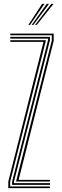

<svg xmlns="http://www.w3.org/2000/svg" viewBox="-20 -974 321 994"><path d="M63 -34.2 248.2 -764V-791.5H33.2V-800H258V-763L76.5 -42.8H238.8V-34.2ZM23 0V-34.2L205.2 -757.2H33.2V-765.8H218L32.8 -34V-8.5H238.8V0ZM42.5 -17V-33.5L228.8 -767V-774.2H33.2V-783H238.5V-765.2L52.2 -33V-25.8H238.8V-17ZM126.8 -845 198.2 -954H210.2L135.5 -845ZM161.5 -845 245.5 -954H257.2L170.2 -845ZM144.2 -845 222 -954H233.8L152.8 -845Z"/></svg>

Font: Big Shoulders Inline Text ExtraLight
Style: Regular
Weight: 250
Version: Version 2.002